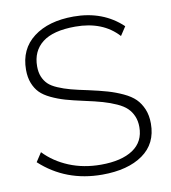

<svg xmlns="http://www.w3.org/2000/svg" viewBox="-81 -785 767 861"><g transform="rotate(-10 302.5 -354.5)"><path d="M505.9 -591.8Q436 -668.9 311 -668.9Q210 -668.9 160.9 -630.6Q111.8 -592.3 111.8 -522.9Q111.8 -495.6 120.1 -475.6Q128.4 -455.6 142.8 -441.4Q157.2 -427.2 184.6 -415.5Q211.9 -403.8 241.9 -395.8Q272 -387.7 319.8 -377.9Q370.6 -366.7 405 -356.7Q439.5 -346.7 473.1 -331.1Q506.8 -315.4 526.4 -295.9Q545.9 -276.4 557.9 -247.8Q569.8 -219.2 569.8 -182.1Q569.8 -90.8 501.2 -42.5Q432.6 5.9 315.9 5.9Q150.4 5.9 35.2 -100.1L62 -141.1Q107.4 -93.3 173.1 -66.2Q238.8 -39.1 317.9 -39.1Q411.6 -39.1 463.9 -74Q516.1 -108.9 516.1 -175.8Q516.1 -203.6 506.8 -225.3Q497.6 -247.1 481.2 -262.9Q464.8 -278.8 436 -291.7Q407.2 -304.7 374.3 -314.2Q341.3 -323.7 293 -334Q243.7 -344.7 210.4 -354.2Q177.2 -363.8 146.5 -378.4Q115.7 -393.1 98.1 -411.1Q80.6 -429.2 70.3 -455.6Q60.1 -481.9 60.1 -516.1Q60.1 -610.4 128.4 -662.6Q196.8 -714.8 311 -714.8Q444.8 -714.8 532.2 -631.8Z"/></g></svg>

Font: Rawline Light
Style: Regular
Weight: 300
Designer: Matt McInerney, Pablo Impallari, Rodrigo Fuenzalida
Foundry: Matt McInerney, Pablo Impallari, Rodrigo Fuenzalida
Version: Version 4.020;PS 004.020;hotconv 1.0.88;makeotf.lib2.5.64775